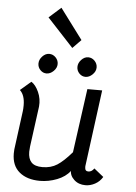

<svg xmlns="http://www.w3.org/2000/svg" viewBox="-61 -965 722 1021"><g transform="rotate(5 300.0 -454.5)"><path d="M191 8Q122 8 81 -26Q40 -60 40 -125Q40 -139 41 -147L68 -351Q70 -363 70 -385Q70 -439 43 -464L100 -513Q123 -499 139.5 -462.5Q156 -426 152 -385L123 -169Q121 -149 121 -141Q121 -104 139 -85Q157 -66 198 -66Q243 -66 276.5 -87.5Q310 -109 353 -159L400 -500H479L425 -91V-85Q425 -64 443 -64Q461 -64 474 -83L525 -42Q510 -17 485 -3.5Q460 10 434 10Q397 10 373 -12.5Q349 -35 351 -64V-59Q327 -27 282 -9.5Q237 8 191 8ZM129 -613Q129 -634 145.5 -651.5Q162 -669 182 -669Q202 -669 216.5 -654Q231 -639 231 -619Q231 -598 213.5 -581Q196 -564 176 -564Q157 -564 143 -578.5Q129 -593 129 -613ZM337 -613Q337 -634 353.5 -651.5Q370 -669 390 -669Q410 -669 424.5 -654Q439 -639 439 -619Q439 -598 421.5 -581Q404 -564 384 -564Q365 -564 351 -578.5Q337 -593 337 -613ZM161 -862 225 -919 346 -757 301 -711Z"/></g></svg>

Font: Bellota
Style: Bold Italic
Weight: 700
Italic angle: -7.5°
Designer: Kemie Guaida
Foundry: Kemie Guaida
Version: Version 4.001